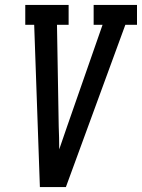

<svg xmlns="http://www.w3.org/2000/svg" viewBox="-20 -755 573 775"><path d="M141 0 118 -655H82V-735H257V-655H210L217 -245Q218 -222 218.5 -198.5Q219 -175 219 -152Q227 -175 235 -198.5Q243 -222 251 -245L394 -655H358V-735H533V-655H486L246 0Z"/></svg>

Font: Iosevka Slab Medium
Style: Italic
Weight: 500
Italic angle: -9°
Monospace: yes
Designer: Belleve Invis
Foundry: Belleve Invis
Version: Version 11.1.0; ttfautohint (v1.8.3)